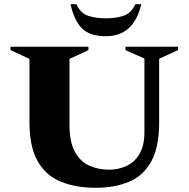

<svg xmlns="http://www.w3.org/2000/svg" viewBox="-20 -882 896 912"><path d="M435 10Q340 10 269 -19Q198 -48 159 -116Q120 -184 120 -302V-602L30 -644V-660H400V-644L310 -602V-290Q310 -208 335.5 -161.5Q361 -115 403.5 -95.5Q446 -76 498 -76Q542 -76 580.5 -93.5Q619 -111 642.5 -150.5Q666 -190 666 -255V-604L576 -644V-660H826V-644L736 -603V-302Q736 -184 699 -116Q662 -48 594 -19Q526 10 435 10ZM483 -710Q406 -710 369 -747.5Q332 -785 315 -862H343Q363 -818 400 -806.5Q437 -795 483 -795Q529 -795 565.5 -806.5Q602 -818 623 -862H651Q616 -710 483 -710Z"/></svg>

Font: Spectral ExtraBold
Style: Regular
Weight: 800
Designer: Jean-Baptiste Levee
Foundry: Production Type
Version: Version 2.001